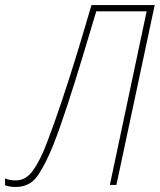

<svg xmlns="http://www.w3.org/2000/svg" viewBox="-61 -734 634 762"><path d="M2 8Q59 8 90.5 -39.5Q122 -87 151 -160Q177 -226 207 -318Q237 -410 266.5 -507.5Q296 -605 321 -689H521L375 0H401L553 -714H302Q278 -631 248 -532.5Q218 -434 186 -338Q154 -242 125 -167Q99 -98 70.5 -58Q42 -18 2 -18Q-23 -18 -41 -26V1Q-25 8 2 8Z"/></svg>

Font: Noto Sans UI SemiCondensed Thin
Style: Italic
Weight: 250
Width: 4
Italic angle: -12°
Designer: Monotype Design Team
Foundry: Monotype Imaging Inc.
Version: Version 1.901